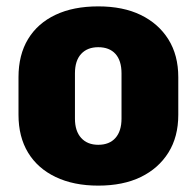

<svg xmlns="http://www.w3.org/2000/svg" viewBox="-20 -571 616 602"><path d="M288 11Q211 11 154.5 -16Q98 -43 68 -92.5Q38 -142 38 -211V-329Q38 -399 68 -448.5Q98 -498 154 -524.5Q210 -551 288 -551Q366 -551 421.5 -524Q477 -497 508 -447.5Q539 -398 539 -329V-211Q539 -142 508 -92.5Q477 -43 421.5 -16Q366 11 288 11ZM288 -117Q323 -117 342 -138.5Q361 -160 361 -199V-341Q361 -381 342 -402Q323 -423 288 -423Q254 -423 234.5 -402Q215 -381 215 -341V-199Q215 -160 234.5 -138.5Q254 -117 288 -117Z"/></svg>

Font: Pathway Extreme Condensed ExtraBold
Style: Regular
Weight: 800
Width: 3
Version: Version 1.001;gftools[0.9.26]